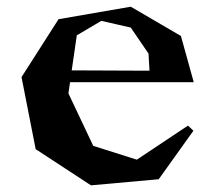

<svg xmlns="http://www.w3.org/2000/svg" viewBox="-20 -537 634 570"><path d="M43.9 -308.1 153.8 -480 368.2 -517.1 517.1 -430.2 555.2 -293H188L183.1 -259.8L256.8 -104L386.2 -63L538.1 -164.1L554.2 -148.9L451.2 -4.9L250 13.2L85.9 -94.2ZM192.9 -328.1 423.8 -327.1 420.9 -377.9 368.2 -455.1 280.8 -475.1 208 -432.1Z"/></svg>

Font: Ortica Angular Bold
Style: Regular
Weight: 700
Designer: Benedetta Bovani
Foundry: Collletttivo
Version: Version 2.000;Glyphs 3.1.2 (3151)